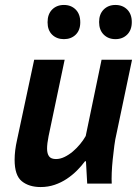

<svg xmlns="http://www.w3.org/2000/svg" viewBox="-20 -741 553 775"><path d="M241 -500 176 -191Q170 -161 170 -141Q170 -121 178 -110Q186 -99 206 -99Q223 -99 240.5 -107.5Q258 -116 274 -129.5Q290 -143 303.5 -159.5Q317 -176 326 -192L390 -500H513L450 -200Q445 -180 441.5 -153Q438 -126 435 -97.5Q432 -69 431 -43Q430 -17 431 0H332L327 -90H323Q309 -71 290.5 -52.5Q272 -34 249.5 -19Q227 -4 200.5 5Q174 14 144 14Q97 14 68 -9.5Q39 -33 39 -96Q39 -133 49 -177L118 -500ZM172 -651Q172 -684 190.5 -702.5Q209 -721 238 -721Q267 -721 285.5 -702.5Q304 -684 304 -651Q304 -619 285.5 -601Q267 -583 238 -583Q209 -583 190.5 -601Q172 -619 172 -651ZM380 -652Q380 -684 398.5 -702.5Q417 -721 446 -721Q475 -721 493.5 -702.5Q512 -684 512 -652Q512 -620 493.5 -601.5Q475 -583 446 -583Q417 -583 398.5 -601.5Q380 -620 380 -652Z"/></svg>

Font: PT Sans
Style: Bold Italic
Weight: 700
Italic angle: -12°
Designer: A.Korolkova, O.Umpeleva, V.Yefimov
Foundry: ParaType Ltd
Version: Version 2.003W OFL